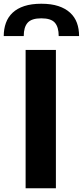

<svg xmlns="http://www.w3.org/2000/svg" viewBox="-69 -1007 443 1027"><path d="M68 -740H230V0H68ZM245 -814Q245 -862 224.5 -885.5Q204 -909 152 -909Q100 -909 79 -885.5Q58 -862 58 -814H-49Q-49 -852 -37.5 -884Q-26 -916 -1.5 -939Q23 -962 61 -974.5Q99 -987 152 -987Q205 -987 243 -974.5Q281 -962 306 -939Q331 -916 342.5 -884.5Q354 -853 354 -814Z"/></svg>

Font: Encode Sans Narrow
Style: Bold
Weight: 700
Designer: Pablo Impallari, Andres Torresi
Foundry: Pablo Impallari, Andres Torresi
Version: Version 1.000; ttfautohint (v1.00) -l 8 -r 50 -G 200 -x 14 -